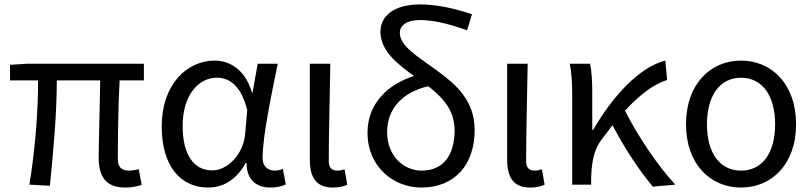

<svg xmlns="http://www.w3.org/2000/svg" viewBox="-20 -829 3645 862"><path d="M542 13C573 13 598 7 616 1L603 -69C583 -65 569 -63 560 -63C526 -63 509 -78 509 -116C509 -169 510 -344 517 -468H626V-543H103L25 -538V-468H151C151 -321 137 -153 112 0L204 5C219 -147 235 -315 235 -468H430C428 -348 423 -179 423 -122C423 -35 456 13 542 13Z M914 13C985 13 1042 -24 1083 -97H1087C1087 -22 1130 13 1194 13C1226 13 1249 6 1263 -1L1250 -71C1239 -66 1225 -63 1213 -63C1183 -63 1159 -82 1159 -119C1159 -218 1198 -400 1227 -543H1137L1114 -414H1111C1081 -517 1011 -557 944 -557C818 -557 706 -448 706 -262C706 -83 791 13 914 13ZM933 -64C849 -64 800 -136 800 -263C800 -406 874 -480 953 -480C1004 -480 1060 -453 1090 -335L1081 -232C1075 -140 1004 -64 933 -64Z M1474 13C1505 13 1524 7 1539 0L1527 -69C1515 -65 1504 -63 1494 -63C1471 -63 1456 -75 1456 -106C1456 -237 1461 -396 1463 -543H1371V-112C1371 -32 1400 13 1474 13Z M1871 13C2023 13 2111 -91 2111 -245C2111 -375 2032 -447 1938 -515C1850 -579 1775 -623 1775 -682C1775 -712 1802 -739 1865 -739C1918 -739 1985 -726 2077 -693L2099 -765C2009 -795 1934 -809 1866 -809C1743 -809 1688 -753 1688 -687C1688 -603 1761 -543 1839 -488C1722 -451 1630 -365 1630 -233C1630 -79 1748 13 1871 13ZM1903 -442C1968 -391 2021 -334 2021 -244C2021 -135 1972 -63 1873 -63C1792 -63 1718 -129 1718 -236C1718 -341 1787 -415 1903 -442Z M2360 13C2391 13 2410 7 2425 0L2413 -69C2401 -65 2390 -63 2380 -63C2357 -63 2342 -75 2342 -106C2342 -237 2347 -396 2349 -543H2257V-112C2257 -32 2286 13 2360 13Z M2911 9 3012 0C2929 -89 2840 -225 2786 -332C2853 -405 2915 -451 2975 -470L2967 -557C2850 -528 2729 -395 2643 -246H2639V-416C2639 -464 2636 -514 2629 -543H2538C2548 -495 2549 -438 2549 -394V0H2634V-28C2636 -99 2646 -156 2679 -200L2730 -267C2782 -166 2854 -58 2911 9Z M3307 13C3443 13 3554 -90 3554 -271C3554 -453 3443 -557 3307 -557C3171 -557 3060 -453 3060 -271C3060 -90 3171 13 3307 13ZM3307 -63C3210 -63 3154 -144 3154 -271C3154 -397 3210 -480 3307 -480C3404 -480 3460 -397 3460 -271C3460 -144 3404 -63 3307 -63Z"/></svg>

Font: Noto Sans Mono CJK SC
Style: Regular
Weight: 400
Designer: Ryoko NISHIZUKA 西塚涼子 (kana, bopomofo & ideographs); Paul D. Hunt (Latin, Greek & Cyrillic); Sandoll Communications 산돌커뮤니
Foundry: Adobe
Version: Version 2.004;hotconv 1.0.118;makeotfexe 2.5.65603